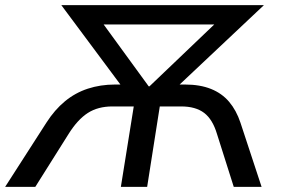

<svg xmlns="http://www.w3.org/2000/svg" viewBox="-43 -725 1095 745"><path d="M-23 0 137 -249Q169 -299 209 -332Q249 -365 298 -381Q347 -397 403 -397H465L448 -365L195 -705H981L620 -365L613 -397H675Q733 -397 775.5 -380Q818 -363 846 -330Q874 -297 890 -249L972 0H864L799 -205Q782 -262 749 -287Q716 -312 660 -312H577L528 0H426L476 -312H393Q337 -312 297.5 -286.5Q258 -261 223 -205L94 0ZM534 -390H537L826 -666L832 -630H315L333 -666Z"/></svg>

Font: Nunito Sans 7pt Medium
Style: Italic
Weight: 500
Italic angle: -9°
Designer: Vernon Adams
Foundry: Vernon Adams
Version: Version 3.101;gftools[0.9.27]